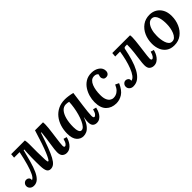

<svg xmlns="http://www.w3.org/2000/svg" viewBox="225 -1522 2544 2544"><g transform="rotate(-45 1497.0 -250.0)"><path d="M77 11Q42 11 20.5 -9Q-1 -29 -1 -57Q-1 -84 17 -102Q35 -120 59 -120Q80 -120 95 -107Q110 -94 110 -73Q110 -67 108 -61Q136 -69 161.5 -119.5Q187 -170 210.5 -253Q234 -336 255 -440H152L157 -500H414Q417 -486 419 -466.5Q421 -447 421 -427Q420 -350 420.5 -275Q421 -200 424 -130Q426 -107 428.5 -96Q431 -85 439 -85Q454 -85 496 -183.5Q538 -282 604 -500H754Q755 -484 755.5 -476.5Q756 -469 756 -459Q756 -435 752 -396Q748 -357 742 -312.5Q736 -268 730.5 -225.5Q725 -183 721 -149.5Q717 -116 717 -99Q717 -68 734 -68Q748 -68 763 -86.5Q778 -105 791 -153L837 -140Q833 -120 822 -94Q811 -68 792.5 -44Q774 -20 748.5 -4.5Q723 11 690 11Q656 11 630.5 -11Q605 -33 605 -88Q605 -131 619.5 -219Q634 -307 646 -421H637Q596 -298 564.5 -215Q533 -132 506 -82.5Q479 -33 451.5 -11Q424 11 390 11Q354 11 337 -18Q320 -47 318 -118Q317 -149 316.5 -190.5Q316 -232 317 -276Q318 -320 320 -358.5Q322 -397 324 -421H312Q288 -326 265.5 -246.5Q243 -167 217 -109.5Q191 -52 157 -20.5Q123 11 77 11Z M1173 -511Q1201 -511 1238 -506Q1275 -501 1313 -491Q1307 -446 1299.5 -390.5Q1292 -335 1284.5 -279.5Q1277 -224 1272.5 -178Q1268 -132 1268 -107Q1268 -68 1287 -68Q1300 -68 1316 -86.5Q1332 -105 1345 -153L1390 -140Q1386 -120 1376.5 -94Q1367 -68 1350.5 -44Q1334 -20 1310 -4.5Q1286 11 1254 11Q1219 11 1197.5 -10Q1176 -31 1176 -80Q1176 -118 1185 -163H1183Q1157 -92 1126.5 -54Q1096 -16 1065.5 -2.5Q1035 11 1005 11Q951 11 912.5 -32Q874 -75 874 -168Q874 -237 893.5 -299Q913 -361 951 -408.5Q989 -456 1044.5 -483.5Q1100 -511 1173 -511ZM1138 -455Q1092 -455 1060 -419.5Q1028 -384 1010.5 -320Q993 -256 993 -171Q993 -122 1004.5 -92.5Q1016 -63 1040 -63Q1064 -63 1085.5 -87Q1107 -111 1125.5 -152Q1144 -193 1158 -243Q1172 -293 1180.5 -346Q1189 -399 1191 -447Q1183 -450 1168 -452.5Q1153 -455 1138 -455Z M1669 -511Q1736 -511 1781.5 -478Q1827 -445 1827 -392Q1827 -365 1811.5 -347.5Q1796 -330 1770 -330Q1739 -329 1726.5 -348Q1714 -367 1714 -382Q1714 -391 1716.5 -402.5Q1719 -414 1725 -423Q1721 -438 1705 -446.5Q1689 -455 1667 -455Q1631 -455 1608 -433.5Q1585 -412 1571.5 -377.5Q1558 -343 1552 -304.5Q1546 -266 1546 -232Q1544 -173 1557.5 -137Q1571 -101 1593.5 -84.5Q1616 -68 1642 -67Q1663 -66 1688.5 -74Q1714 -82 1739 -106.5Q1764 -131 1784 -178L1834 -154Q1792 -59 1736.5 -24Q1681 11 1620 11Q1532 10 1478.5 -43Q1425 -96 1425 -207Q1425 -256 1439.5 -309Q1454 -362 1484 -408Q1514 -454 1560 -482.5Q1606 -511 1669 -511Z M1939 11Q1905 11 1883.5 -9Q1862 -29 1862 -57Q1862 -84 1879.5 -102Q1897 -120 1920 -120Q1941 -120 1956.5 -107Q1972 -94 1972 -74Q1972 -66 1971 -61Q2002 -65 2028 -100Q2054 -135 2075.5 -190Q2097 -245 2113 -310.5Q2129 -376 2139 -441L2047 -440L2052 -500H2385Q2387 -484 2387.5 -476.5Q2388 -469 2388 -459Q2388 -435 2384 -396Q2380 -357 2374.5 -312.5Q2369 -268 2363.5 -225.5Q2358 -183 2354 -149.5Q2350 -116 2350 -100Q2350 -68 2368 -68Q2381 -68 2396 -86.5Q2411 -105 2425 -153L2470 -140Q2466 -120 2455 -94Q2444 -68 2426 -44Q2408 -20 2382.5 -4.5Q2357 11 2325 11Q2290 11 2264 -10.5Q2238 -32 2238 -86Q2238 -122 2246 -178.5Q2254 -235 2262 -303.5Q2270 -372 2270 -442L2237 -441Q2213 -440 2209 -417Q2192 -331 2169 -253.5Q2146 -176 2114 -116.5Q2082 -57 2039 -23Q1996 11 1939 11Z M2759 -511Q2815 -511 2859.5 -485Q2904 -459 2930.5 -409.5Q2957 -360 2957 -289Q2957 -210 2927 -141.5Q2897 -73 2841.5 -31Q2786 11 2708 11Q2641 11 2597 -19.5Q2553 -50 2531.5 -101.5Q2510 -153 2510 -215Q2510 -295 2540 -362.5Q2570 -430 2626 -470.5Q2682 -511 2759 -511ZM2744 -455Q2709 -455 2683.5 -426.5Q2658 -398 2644 -350.5Q2630 -303 2630 -245Q2629 -213 2633.5 -178.5Q2638 -144 2648 -114Q2658 -84 2676 -65Q2694 -46 2721 -46Q2752 -45 2773.5 -66Q2795 -87 2808.5 -120Q2822 -153 2828.5 -190Q2835 -227 2835 -260Q2836 -290 2832.5 -323.5Q2829 -357 2819.5 -386.5Q2810 -416 2791.5 -435Q2773 -454 2744 -455Z"/></g></svg>

Font: Lora SemiBold
Style: Italic
Weight: 600
Italic angle: -3°
Designer: Olga Karpushina, Alexei Vanyashin (Cyrillic)
Foundry: Cyreal
Version: Version 3.011; ttfautohint (v1.8.4.7-5d5b)